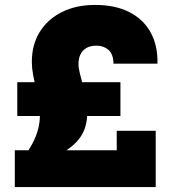

<svg xmlns="http://www.w3.org/2000/svg" viewBox="-20 -758 700 778"><path d="M94 -146Q113 -177 123 -201Q133 -225 137.5 -248Q142 -271 142 -297Q142 -323 137 -349Q132 -375 125.5 -402Q119 -429 114 -455.5Q109 -482 109 -507Q109 -577 141 -628.5Q173 -680 230.5 -709Q288 -738 365 -738Q448 -738 505 -708.5Q562 -679 591 -625.5Q620 -572 618 -500H440Q439 -540 419 -556.5Q399 -573 371 -573Q346 -573 330 -563.5Q314 -554 306 -537.5Q298 -521 298 -498Q298 -483 303.5 -461Q309 -439 316 -413Q323 -387 328.5 -360Q334 -333 334 -308Q334 -275 326.5 -247Q319 -219 300 -194.5Q281 -170 245 -146ZM40 0V-149H453V-228H611V0ZM50 -288V-425H468V-288Z"/></svg>

Font: Mona Sans ExtraLight Black
Style: Regular
Weight: 900
Version: Version 2.000